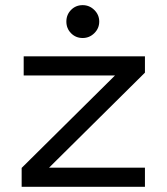

<svg xmlns="http://www.w3.org/2000/svg" viewBox="-20 -716 640 736"><path d="M63 -72.3 420.9 -426.8H70.8V-500H535.6V-437.5L168 -73.2H535.6V0H63ZM296.9 -696.3Q322.8 -696.3 341.6 -677.7Q360.4 -659.2 360.4 -633.3Q360.4 -607.4 341.6 -588.9Q322.8 -570.3 296.9 -570.3Q270.5 -570.3 252.4 -588.6Q234.4 -606.9 234.4 -633.3Q234.4 -659.7 252.4 -678Q270.5 -696.3 296.9 -696.3Z"/></svg>

Font: Anka/Coder
Style: Regular
Weight: 400
Monospace: yes
Version: Version 001.100